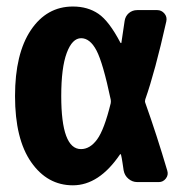

<svg xmlns="http://www.w3.org/2000/svg" viewBox="-20 -550 540 580"><path d="M314.5 -238.3Q315.4 -244.1 314.5 -249Q291 -360.4 271.5 -397.5Q252 -434.6 225.1 -434.6Q198.2 -434.6 181.6 -390.1Q165 -345.7 165 -259.8Q165 -99.6 224.6 -99.6Q252 -99.6 273.4 -128.9Q294.9 -158.2 314.5 -238.3ZM418.9 -239.3Q453.1 -143.6 485.4 -34.2Q489.3 -21.5 481 -10.7Q472.7 0 460 0H394.5Q379.9 0 368.2 -9.8Q356.4 -19.5 353.5 -35.2Q352.5 -42 350.1 -58.1Q347.7 -74.2 345.7 -82Q345.7 -83 344.7 -84Q343.8 -85 342.8 -84Q279.3 9.8 200.2 9.8Q123 9.8 74.2 -60.1Q25.4 -129.9 25.4 -259.8Q25.4 -387.7 73.2 -459Q121.1 -530.3 200.2 -530.3Q245.1 -530.3 277.3 -508.3Q309.6 -486.3 343.8 -420.9Q344.7 -419.9 345.7 -419.9Q346.7 -419.9 346.7 -420.9Q350.6 -448.2 356.4 -486.3Q358.4 -501 369.1 -510.3Q379.9 -519.5 394.5 -519.5H455.1Q467.8 -519.5 476.6 -509.3Q485.4 -499 482.4 -485.4Q448.2 -333 418.9 -250Q417 -244.1 418.9 -239.3Z"/></svg>

Font: Rounded-L Mgen+ 1mn bold
Style: Bold
Weight: 700
Designer: [Source Han Sans]
Ryoko NISHIZUKA  (kana & ideographs); Paul D. Hunt (Latin, Greek & Cyrillic); Wenlong ZHANG  (bopomofo
Version: Version 1.059.20150602